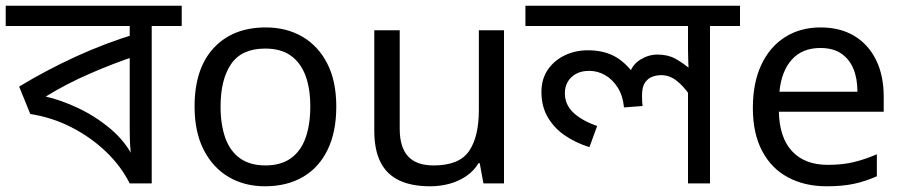

<svg xmlns="http://www.w3.org/2000/svg" viewBox="-30 -642 3164 672"><path d="M606 -622V-551H501V0H424Q394 -60 341.5 -110.5Q289 -161 221 -196Q153 -231 76 -243L37 -339Q133 -397 235.5 -444Q338 -491 447 -524L424 -482V-551H-10V-622ZM424 -474 445 -446Q369 -421 285 -384.5Q201 -348 130 -304Q184 -292 245 -263Q306 -234 358 -190Q410 -146 438 -88H429Q427 -111 425.5 -134Q424 -157 424 -189Z M1147 -269Q1147 -180 1116.5 -117.5Q1086 -55 1030 -22.5Q974 10 897 10Q826 10 770.5 -22.5Q715 -55 683 -117.5Q651 -180 651 -269Q651 -402 718 -474Q785 -546 900 -546Q973 -546 1028.5 -513.5Q1084 -481 1115.5 -419.5Q1147 -358 1147 -269ZM742 -269Q742 -206 758.5 -159.5Q775 -113 810 -88Q845 -63 899 -63Q953 -63 988 -88Q1023 -113 1039.5 -159.5Q1056 -206 1056 -269Q1056 -333 1039 -378Q1022 -423 987.5 -447.5Q953 -472 898 -472Q816 -472 779 -418Q742 -364 742 -269Z M1734 -536V0H1662L1649 -71H1645Q1628 -43 1601 -25Q1574 -7 1542 1.5Q1510 10 1475 10Q1411 10 1367.5 -10.5Q1324 -31 1302 -74Q1280 -117 1280 -185V-536H1369V-191Q1369 -127 1398 -95Q1427 -63 1488 -63Q1577 -63 1611.5 -113Q1646 -163 1646 -257V-536Z M2560 -622V-551H2455V0H2378V-335L2384 -309Q2362 -341 2337.5 -360Q2313 -379 2284 -379Q2269 -379 2253.5 -373.5Q2238 -368 2227.5 -353Q2217 -338 2217 -307Q2217 -296 2217.5 -287.5Q2218 -279 2219 -271L2154 -266Q2150 -307 2132 -335.5Q2114 -364 2088 -379Q2062 -394 2032 -394Q2005 -394 1986 -383.5Q1967 -373 1957 -355.5Q1947 -338 1947 -316Q1947 -276 1976.5 -248Q2006 -220 2060 -201L2033 -127Q1985 -142 1947 -168Q1909 -194 1887 -232Q1865 -270 1865 -320Q1865 -365 1887 -397.5Q1909 -430 1946 -448Q1983 -466 2027 -466Q2080 -466 2118 -446.5Q2156 -427 2188 -384L2173 -383Q2183 -416 2211.5 -433.5Q2240 -451 2271 -451Q2307 -451 2333 -437Q2359 -423 2390 -397L2381 -382Q2380 -403 2379 -424Q2378 -445 2378 -467V-551H1809V-622Z M2842 -546Q2911 -546 2960.5 -516Q3010 -486 3036.5 -431.5Q3063 -377 3063 -304V-251H2696Q2698 -160 2742.5 -112.5Q2787 -65 2867 -65Q2918 -65 2957.5 -74.5Q2997 -84 3039 -102V-25Q2998 -7 2958 1.5Q2918 10 2863 10Q2787 10 2728.5 -21Q2670 -52 2637.5 -113.5Q2605 -175 2605 -264Q2605 -352 2634.5 -415Q2664 -478 2717.5 -512Q2771 -546 2842 -546ZM2841 -474Q2778 -474 2741.5 -433.5Q2705 -393 2698 -321H2971Q2971 -367 2957 -401Q2943 -435 2914.5 -454.5Q2886 -474 2841 -474Z"/></svg>

Font: bangla15
Style: Regular
Weight: 400
Designer: Jelle Bosma - Monotype Design Team
Foundry: Monotype Imaging Inc.
Version: Version 2.006